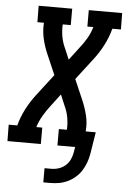

<svg xmlns="http://www.w3.org/2000/svg" viewBox="-83 -779 676 1026"><g transform="rotate(5 254.5 -266.0)"><path d="M189 203V127H226Q246 127 265.5 120.5Q285 114 300.5 100.5Q316 87 325 68Q334 49 337 30L342 0H247V-88H290Q292 -122 286 -154.5Q280 -187 266 -216L242 -273L192 -207Q171 -180 153.5 -150Q136 -120 126 -88H158V0H-21L-22 -88H24Q36 -134 58.5 -177.5Q81 -221 112 -261L198 -373L150 -484Q134 -521 124.5 -562Q115 -603 118 -647H83L82 -735H262V-647H219Q217 -613 223 -580.5Q229 -548 243 -519L267 -462L317 -528Q339 -555 356.5 -585Q374 -615 383 -647H351V-735H530L531 -647H485Q473 -601 450.5 -557.5Q428 -514 397 -474L311 -362L359 -251Q375 -214 385 -173Q395 -132 391 -88H445L426 30Q422 53 414 75.5Q406 98 393 119Q380 140 360.5 157Q341 174 318.5 184.5Q296 195 272.5 199Q249 203 226 203Z"/></g></svg>

Font: Iosevka Curly Slab Semibold
Style: Italic
Weight: 600
Italic angle: -9°
Monospace: yes
Designer: Belleve Invis
Foundry: Belleve Invis
Version: Version 22.1.2; ttfautohint (v1.8.4)